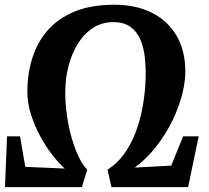

<svg xmlns="http://www.w3.org/2000/svg" viewBox="-22 -770 862 790"><path d="M-1.5 0 7 -209H60.5L82 -83.5L244.5 -76.5Q220.5 -98 193.5 -132.5Q166.5 -167 143.2 -210Q120 -253 105.2 -300Q90.5 -347 90.5 -393.5Q90.5 -463 109.8 -527.2Q129 -591.5 171.2 -641.8Q213.5 -692 282 -721.2Q350.5 -750.5 448.5 -750.5Q537.5 -750.5 603 -717.5Q668.5 -684.5 704.5 -623Q740.5 -561.5 740.5 -476.5Q740.5 -436.5 730.2 -392.8Q720 -349 701.5 -304.8Q683 -260.5 657 -219Q631 -177.5 599.5 -142Q568 -106.5 532 -80.5L682.5 -88.5L731.5 -209H795.5L752 0H436.5L420.5 -72Q458.5 -95.5 487.2 -134.5Q516 -173.5 535.5 -224Q555 -274.5 565.5 -333.8Q576 -393 577.5 -457Q578 -497.5 573.5 -536.8Q569 -576 555 -608.2Q541 -640.5 514.2 -659.8Q487.5 -679 444 -679Q398 -679 361.2 -655.5Q324.5 -632 299 -591.2Q273.5 -550.5 260 -498.8Q246.5 -447 246.5 -389.5Q246.5 -341.5 253.8 -292.2Q261 -243 274 -199Q287 -155 303.2 -121.8Q319.5 -88.5 337 -72L315 0Z"/></svg>

Font: Merriweather 28pt ExtraBold
Style: Italic
Weight: 800
Italic angle: -7.8°
Version: Version 2.101